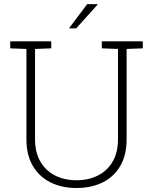

<svg xmlns="http://www.w3.org/2000/svg" viewBox="-20 -914 753 944"><path d="M356 10.3Q283.2 10.3 227.8 -17.6Q172.4 -45.4 141.1 -98.9Q109.9 -152.3 109.9 -229V-673.3L30.3 -676.3V-710.9H231.9V-676.3L152.3 -673.3V-229Q152.3 -165 178.2 -120.1Q204.1 -75.2 250 -51.5Q295.9 -27.8 356.4 -27.8Q416 -27.8 462.2 -51.5Q508.3 -75.2 534.2 -120.1Q560.1 -165 560.1 -229V-673.3L480.5 -676.3V-710.9H682.1V-676.3L602.5 -673.3V-229Q602.5 -151.4 571.5 -98.1Q540.5 -44.9 484.9 -17.3Q429.2 10.3 356 10.3ZM320.3 -776.4 408.7 -893.6H458.5L459.5 -891.1L354.5 -774.4H322.3Z"/></svg>

Font: Roboto Slab ExtraLight
Style: Regular
Weight: 250
Designer: Google
Version: Version 2.000; ttfautohint (v1.8.1.43-b0c9)